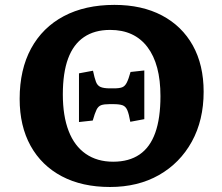

<svg xmlns="http://www.w3.org/2000/svg" viewBox="-20 -733 888 767"><path d="M419.5 14Q308 14 227 -28.7Q146 -71.5 102.2 -150.5Q58.5 -229.5 58.5 -338Q58.5 -455 104.2 -539.3Q150 -623.5 235 -668.5Q320 -713.5 437 -713.5Q547 -713.5 627 -671.3Q707 -629 750.3 -551.3Q793.5 -473.5 793.5 -366.5Q793.5 -253 746.3 -167.2Q699 -81.5 615 -33.7Q531 14 419.5 14ZM432 -87Q495.5 -87 537.5 -115.8Q579.5 -144.5 600.2 -202.5Q621 -260.5 621 -349Q621 -476.5 569 -545Q517 -613.5 420 -613.5Q357.5 -613.5 315.3 -584.7Q273 -556 252 -499Q231 -442 231 -356Q231 -269.5 254.3 -209.5Q277.5 -149.5 322.8 -118.3Q368 -87 432 -87ZM295.5 -245.5V-440L351.5 -450.5Q357.5 -421.5 363.3 -406.3Q369 -391 381.8 -385.5Q394.5 -380 419.5 -380H434.5Q457 -380 468 -384.3Q479 -388.5 486.2 -402.5Q493.5 -416.5 501.5 -445.5L556.5 -451.5V-257L500.5 -246.5Q495 -278 488.5 -293Q482 -308 469.5 -312.5Q457 -317 432.5 -317H417.5Q395.5 -317 384 -312.8Q372.5 -308.5 365.8 -295Q359 -281.5 350.5 -251.5Z"/></svg>

Font: Literata Variable Black
Style: Regular
Weight: 900
Designer: Latin by Veronika Burian and Jose Scaglione. Greek by Irene Vlachou. Cyrillic by Vera Evstafieva.
Foundry: TypeTogether
Version: Version 3.021